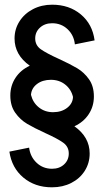

<svg xmlns="http://www.w3.org/2000/svg" viewBox="-20 -729 443 818"><path d="M297 -191Q362 -145 362 -75Q362 -34 341 -1Q320 32 283.5 50.5Q247 69 202 69H201Q129 69 79.5 27.5Q30 -14 20 -83L104 -100Q109 -61 136 -35.5Q163 -10 202 -10Q233 -10 253 -28.5Q273 -47 273 -75Q273 -104 249.5 -121Q226 -138 173 -162Q125 -184 95.5 -201.5Q66 -219 45 -248.5Q24 -278 24 -322Q24 -364 46 -397.5Q68 -431 107 -449Q42 -495 42 -565Q42 -605 63 -638Q84 -671 120.5 -690Q157 -709 202 -709Q275 -709 324.5 -667.5Q374 -626 383 -557L299 -540Q295 -579 268 -604.5Q241 -630 202 -630Q171 -630 150.5 -611.5Q130 -593 130 -565Q130 -536 154 -519Q178 -502 231 -478Q279 -456 308.5 -438.5Q338 -421 359 -391.5Q380 -362 380 -318Q380 -276 358 -242.5Q336 -209 297 -191ZM206 -251Q242 -251 266 -269.5Q290 -288 291 -316Q283 -349 257.5 -369Q232 -389 197 -389Q161 -389 137.5 -371Q114 -353 112 -325Q120 -292 145.5 -271.5Q171 -251 206 -251Z"/></svg>

Font: Akshar
Style: Regular
Weight: 400
Designer: Tall Chai
Foundry: Tall Chai
Version: Version 1.000